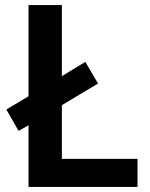

<svg xmlns="http://www.w3.org/2000/svg" viewBox="-20 -734 591 754"><path d="M92 0V-242L53 -220L5 -304L92 -356V-714H223V-435L315 -491L365 -406L223 -321V-110H520V0Z"/></svg>

Font: Noto Sans Nag Mundari SemiBold
Style: Regular
Weight: 600
Version: Version 1.000